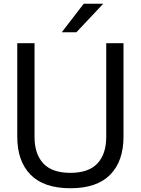

<svg xmlns="http://www.w3.org/2000/svg" viewBox="-20 -993 751 1023"><path d="M72 -264V-763H164V-264Q164 -172 211 -122Q258 -72 355 -72Q452 -72 499 -122Q546 -172 546 -264V-763H638V-264Q638 -134 567 -62Q496 10 355 10Q214 10 143 -62Q72 -134 72 -264ZM387 -821H309L426 -973H530Z"/></svg>

Font: Open Sauce Sans
Style: Regular
Weight: 400
Designer: Alfredo Marco Pradil
Foundry: Creative Sauce Fz LLC
Version: Version 1.477